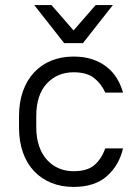

<svg xmlns="http://www.w3.org/2000/svg" viewBox="-20 -730 545 757"><path d="M270 7Q222 7 182.5 -9Q143 -25 114.5 -55Q86 -85 70.5 -128.5Q55 -172 55 -228V-272Q55 -327 70.5 -370.5Q86 -414 114.5 -444.5Q143 -475 182.5 -491Q222 -507 270 -507Q312 -507 344.5 -496Q377 -485 401.5 -465.5Q426 -446 441.5 -420Q457 -394 465 -365H395Q380 -399 351.5 -422Q323 -445 270 -445Q206 -445 164.5 -400.5Q123 -356 123 -272V-228Q123 -187 134 -154.5Q145 -122 165 -100Q185 -78 211.5 -66.5Q238 -55 270 -55Q324 -55 352 -79Q380 -103 395 -145H465Q450 -79 402 -36Q354 7 270 7ZM115 -710H183L270 -610L357 -710H425L307 -560H233Z"/></svg>

Font: PT Root UI Web
Style: Regular
Weight: 400
Designer: Vitaly Kuzmin
Foundry: ParaType Ltd.
Version: Version 1.000W